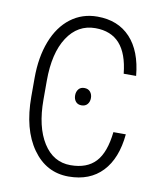

<svg xmlns="http://www.w3.org/2000/svg" viewBox="-82 -788 730 863"><g transform="rotate(10 282.5 -356.0)"><path d="M510.3 -221.7Q500 -110.4 443.1 -50.3Q386.2 9.8 289.1 9.8Q187 9.8 124.8 -78.1Q62.5 -166 62.5 -314.9V-399.4Q62.5 -495.1 90.8 -568.1Q119.1 -641.1 171.6 -680.9Q224.1 -720.7 293.5 -720.7Q387.7 -720.7 443.8 -660.6Q500 -600.6 510.3 -488.3H453.6Q444.3 -579.1 404.5 -623.5Q364.7 -668 293.5 -668Q212.9 -668 165.8 -595.9Q118.7 -523.9 118.7 -397.5V-311Q118.7 -187 164.6 -114.5Q210.4 -42 289.1 -42Q363.8 -42 403.6 -84.7Q443.4 -127.4 453.6 -221.7ZM255.4 -355Q255.4 -371.6 264.6 -383.1Q273.9 -394.5 291 -394.5Q308.6 -394.5 318.1 -383.1Q327.6 -371.6 327.6 -355Q327.6 -337.9 318.1 -326.7Q308.6 -315.4 291 -315.4Q273.9 -315.4 264.6 -326.7Q255.4 -337.9 255.4 -355Z"/></g></svg>

Font: Roboto Condensed Light
Style: Regular
Weight: 300
Designer: Google
Version: Version 2.134; 2016